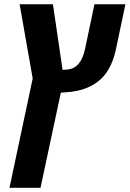

<svg xmlns="http://www.w3.org/2000/svg" viewBox="-20 -652 616 912"><path d="M135.3 -279.3 73.2 -631.8H231.4L277.3 -319.8L304.2 -322.3Q364.7 -329.6 383.8 -418.9L428.7 -631.8H575.7L529.8 -413.6Q506.3 -309.1 441.4 -261.7Q413.6 -241.2 377.7 -229.2Q341.8 -217.3 302.2 -214.4L269 -211.9L172.4 240.2H24.9Z"/></svg>

Font: Viking Open Sans
Style: Bold Italic
Weight: 700
Italic angle: -12°
Foundry: Ascender Corporation
Version: Version 2.000